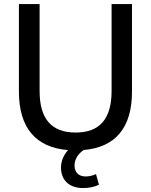

<svg xmlns="http://www.w3.org/2000/svg" viewBox="-20 -739 752 956"><path d="M392.6 197.3C424.8 197.3 449.7 191.9 472.7 180.7L458 127.9C439.9 136.2 423.3 139.6 406.2 139.6C374 139.6 351.1 121.1 351.1 85C351.1 52.2 370.6 24.9 397.5 7.8C555.2 -5.9 637.2 -103.5 637.2 -282.7V-718.8H535.6V-285.6C535.6 -146 475.6 -79.1 356.4 -79.1C237.3 -79.1 177.2 -146 177.2 -285.6V-718.8H74.2V-282.7C74.2 -102.5 158.2 -4.4 318.8 8.3C296.4 33.7 283.7 63.5 283.7 95.7C283.7 158.7 325.7 197.3 392.6 197.3Z"/></svg>

Font: Winston
Style: Regular
Weight: 400
Designer: Vernon Adams, Kim Jin-seong, David Berlow, Cristiano Sobral
Foundry: The Winston Project Authors
Version: Version 3.004